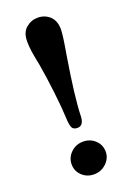

<svg xmlns="http://www.w3.org/2000/svg" viewBox="-132 -709 530 770"><g transform="rotate(-20 133.0 -324.0)"><path d="M132.8 -658.2Q163.1 -658.2 184.1 -638.7Q205.1 -619.1 205.1 -583Q205.1 -557.1 190.9 -477.1Q163.1 -307.6 161.1 -230Q160.2 -188 132.8 -188Q114.7 -188 109.4 -200.4Q104 -212.9 103 -242.2Q101.6 -281.7 93.3 -353.5Q84.5 -428.2 75.2 -480Q74.2 -484.4 71.3 -499.5L67.4 -521Q65.9 -527.3 64.2 -539.3Q62.5 -551.3 61.8 -561.5Q61 -571.8 61 -583Q61 -621.1 83 -639.6Q105 -658.2 132.8 -658.2ZM60.1 -58.1Q60.1 -87.4 81.8 -108.2Q103.5 -128.9 133.8 -128.9Q164.1 -128.9 185.1 -109.1Q206.1 -89.4 206.1 -60.1Q206.1 -31.7 184.1 -11Q162.1 9.8 131.8 9.8Q101.6 9.8 80.8 -10Q60.1 -29.8 60.1 -58.1Z"/></g></svg>

Font: Linux Libertine G
Style: Bold
Weight: 700
Designer: Philipp H. Poll
Foundry: Philipp H. Poll
Version: Version 5.0.3